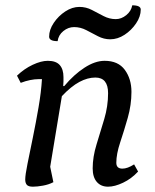

<svg xmlns="http://www.w3.org/2000/svg" viewBox="-20 -691 583 723"><path d="M104 12Q87 12 81 5Q75 -2 75 -15Q75 -32 83.5 -74Q92 -116 103.5 -172Q115 -228 125 -286Q135 -344 138 -393Q132 -393 126 -393Q111 -393 93.5 -389.5Q76 -386 58 -379L44 -406Q71 -432 103 -447Q135 -462 160 -462Q191 -462 205 -446Q219 -430 219 -401Q219 -393 219 -384.5Q219 -376 218 -367H222Q258 -410 298 -436Q338 -462 374 -462Q425 -462 450 -428Q475 -394 475 -345Q475 -296 461 -247Q447 -198 432.5 -154.5Q418 -111 418 -78Q418 -56 441 -56Q460 -56 485 -72L500 -45Q475 -18 443.5 -3Q412 12 387 12Q360 12 344.5 -6Q329 -24 329 -57Q329 -100 343.5 -147Q358 -194 372.5 -242.5Q387 -291 387 -340Q387 -399 339 -399Q310 -399 279 -382.5Q248 -366 213 -329L169 -63L181 -5Q164 4 142 8Q120 12 104 12ZM197 -536Q165 -536 165 -553Q165 -579 182.5 -605Q200 -631 226 -648Q252 -665 279 -665Q304 -665 326 -653.5Q348 -642 370 -630.5Q392 -619 416 -619Q437 -619 455.5 -634Q474 -649 478 -671Q510 -671 510 -655Q510 -629 492.5 -603Q475 -577 449 -560Q423 -543 395 -543Q371 -543 349 -554.5Q327 -566 305 -577.5Q283 -589 259 -589Q237 -589 218.5 -574Q200 -559 197 -536Z"/></svg>

Font: Petrona Medium
Style: Italic
Weight: 500
Italic angle: -9°
Designer: Ringo R. Seeber
Foundry: Ringo R. Seeber
Version: Version 2.001; ttfautohint (v1.8.3)